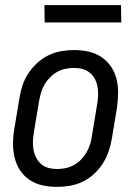

<svg xmlns="http://www.w3.org/2000/svg" viewBox="-20 -724 540 752"><path d="M203 8Q174 8 146.5 2Q119 -4 96.5 -19Q74 -34 59 -56.5Q44 -79 37.5 -106Q31 -133 31 -161.5Q31 -190 36 -219L56 -339Q60 -364 68 -389Q76 -414 91 -436.5Q106 -459 126 -477.5Q146 -496 170 -507.5Q194 -519 219.5 -523.5Q245 -528 270 -528Q299 -528 326.5 -522Q354 -516 376.5 -501Q399 -486 414.5 -463.5Q430 -441 436.5 -414Q443 -387 442.5 -358.5Q442 -330 438 -301L418 -181Q414 -156 405.5 -131Q397 -106 382.5 -83.5Q368 -61 348 -42.5Q328 -24 304 -12.5Q280 -1 254 3.5Q228 8 203 8ZM204 -62Q220 -62 237 -65.5Q254 -69 269.5 -77.5Q285 -86 297.5 -99Q310 -112 319 -127.5Q328 -143 333 -159.5Q338 -176 340 -192L360 -312Q363 -330 364 -347.5Q365 -365 362.5 -381.5Q360 -398 352.5 -413Q345 -428 332.5 -438.5Q320 -449 304 -453.5Q288 -458 270 -458Q254 -458 236.5 -454.5Q219 -451 204 -442.5Q189 -434 176 -421Q163 -408 154 -392.5Q145 -377 140.5 -360.5Q136 -344 133 -328L113 -208Q110 -190 109 -172.5Q108 -155 111 -138.5Q114 -122 121.5 -107Q129 -92 141 -81.5Q153 -71 169.5 -66.5Q186 -62 204 -62ZM455 -636H155L154 -704H454Z"/></svg>

Font: Iosevka Term Oblique
Style: Regular
Weight: 400
Italic angle: -9°
Monospace: yes
Designer: Belleve Invis
Foundry: Belleve Invis
Version: Version 31.4.0